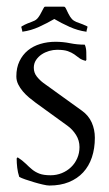

<svg xmlns="http://www.w3.org/2000/svg" viewBox="-20 -555 332 585"><path d="M153.8 -403.3Q142.1 -403.3 129.6 -399.7Q117.2 -396 106.9 -389.2Q96.7 -382.3 89.8 -372.1Q83 -361.8 83 -348.6Q83 -333.5 92 -322Q101.1 -310.5 112.3 -302.2L229.5 -217.8Q250 -203.1 259.5 -181.6Q269 -160.2 269 -135.3Q269 -102.5 260 -75.7Q251 -48.8 233.4 -29.8Q215.8 -10.7 189.9 -0.2Q164.1 10.3 130.4 10.3Q123.5 10.3 110.6 7.3Q97.7 4.4 83.7 0.2Q69.8 -3.9 57.1 -8.3Q44.4 -12.7 38.6 -16.1Q34.2 -29.8 32.5 -43.9Q30.8 -58.1 30.8 -72.3L33.7 -75.7Q48.8 -65.9 58.6 -56.2Q68.4 -46.4 77.9 -38.6Q87.4 -30.8 100.1 -25.9Q112.8 -21 134.3 -21Q152.3 -21 168.5 -27.6Q184.6 -34.2 196.5 -45.7Q208.5 -57.1 215.3 -72.8Q222.2 -88.4 222.2 -106.9Q222.2 -127 211.7 -143.8Q201.2 -160.6 185.5 -171.9L88.4 -242.2Q79.1 -249 68.8 -257.6Q58.6 -266.1 49.8 -276.4Q41 -286.6 35.4 -298.1Q29.8 -309.6 29.8 -322.3Q29.8 -348.6 39.3 -368.4Q48.8 -388.2 64.9 -401.4Q81.1 -414.6 102.8 -421.1Q124.5 -427.7 148.9 -427.7Q171.9 -427.7 193.6 -423.3Q215.3 -418.9 238.3 -418.9Q242.7 -409.2 242.9 -396.2Q243.2 -383.3 243.2 -372.6L241.2 -369.6Q228.5 -372.6 221.4 -378.2Q214.4 -383.8 206.3 -389.4Q198.2 -395 186.5 -399.2Q174.8 -403.3 153.8 -403.3ZM118.2 -534.7H173.3Q176.8 -534.7 178 -533.4Q179.2 -532.2 180.7 -529.3Q188.5 -512.2 193.6 -504.2Q198.7 -496.1 205.3 -491.9Q211.9 -487.8 221.2 -484.9Q230.5 -481.9 246.1 -474.6L246.6 -472.7L243.2 -459L243.7 -457L242.2 -458.5Q217.3 -461.9 192.1 -473.1Q167 -484.4 145.5 -497.1Q123.5 -484.4 98.9 -473.1Q74.2 -461.9 48.8 -458.5L47.9 -457L48.3 -459L44.9 -472.7L45.9 -474.6Q56.2 -480.5 63.5 -483.4Q70.8 -486.3 76.2 -488.3Q81.5 -490.2 85.4 -492.2Q89.4 -494.1 93.3 -498Q97.2 -502 101.6 -509.3Q106 -516.6 112.3 -529.3Q113.3 -531.2 114.5 -533Q115.7 -534.7 118.2 -534.7Z"/></svg>

Font: CAT Linz
Style: Regular
Weight: 400
Designer: Peter Wiegel
Foundry: Peter Wiegel
Version: Version 1.08